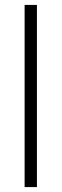

<svg xmlns="http://www.w3.org/2000/svg" viewBox="-20 -760 250 780"><path d="M80 -740H130V0H80Z"/></svg>

Font: Readex Pro ExtraLight
Style: Regular
Weight: 200
Designer: Bonnie Shaver-Troup, Thomas Jockin
Foundry: Lexend
Version: Version 1.203; ttfautohint (v1.8.3)